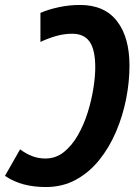

<svg xmlns="http://www.w3.org/2000/svg" viewBox="-44 -744 549 774"><path d="M279 -724Q377 -724 427.5 -659Q478 -594 478 -479Q478 -414 464.5 -345.5Q451 -277 424 -213.5Q397 -150 356.5 -99.5Q316 -49 262 -19.5Q208 10 141 10Q93 10 52.5 -0.5Q12 -11 -24 -35L37 -142Q61 -124 86 -114.5Q111 -105 139 -105Q181 -105 213.5 -131Q246 -157 270 -199Q294 -241 309.5 -290.5Q325 -340 332.5 -388Q340 -436 340 -472Q340 -543 317.5 -575.5Q295 -608 247 -608Q215 -608 183 -599Q151 -590 119 -575V-692Q151 -706 193 -715Q235 -724 279 -724Z"/></svg>

Font: Noto Sans Condensed
Style: Bold Italic
Weight: 700
Width: 3
Italic angle: -12°
Designer: Monotype Design Team
Foundry: Monotype Imaging Inc.
Version: Version 2.013; ttfautohint (v1.8.4.7-5d5b)